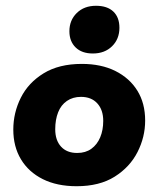

<svg xmlns="http://www.w3.org/2000/svg" viewBox="-20 -633 547 664"><path d="M245 11Q177 11 128 -13.5Q79 -38 52.5 -82Q26 -126 26 -185Q26 -243 52 -295Q78 -347 131 -379.5Q184 -412 263 -412Q330 -412 379 -387.5Q428 -363 455 -319.5Q482 -276 482 -216Q482 -159 455.5 -107Q429 -55 376.5 -22Q324 11 245 11ZM247 -104Q276 -104 296 -118.5Q316 -133 326.5 -158Q337 -183 337 -215Q337 -253 316.5 -275.5Q296 -298 260 -298Q232 -298 211.5 -284Q191 -270 181 -244.5Q171 -219 171 -186Q171 -148 191 -126Q211 -104 247 -104ZM301 -448Q263 -448 241.5 -469Q220 -490 220 -525Q220 -563 245.5 -588Q271 -613 312 -613Q351 -613 372 -593Q393 -573 393 -537Q393 -498 367.5 -473Q342 -448 301 -448Z"/></svg>

Font: Rokkitt SemiBold ExtraBold
Style: Italic
Weight: 800
Italic angle: -9°
Version: Version 3.103